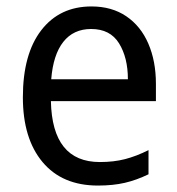

<svg xmlns="http://www.w3.org/2000/svg" viewBox="-20 -566 550 596"><path d="M264 -546Q327 -546 372 -515.5Q417 -485 440.5 -430.5Q464 -376 464 -306V-252H138Q142 -63 290 -63Q333 -63 368 -72Q403 -81 441 -100V-25Q404 -7 367.5 1.5Q331 10 284 10Q173 10 112 -63Q51 -136 51 -264Q51 -398 108 -472Q165 -546 264 -546ZM263 -476Q208 -476 176.5 -436Q145 -396 139 -320H377Q377 -387 349.5 -431.5Q322 -476 263 -476Z"/></svg>

Font: Noto Sans Myanmar SemiCondensed
Style: Regular
Weight: 400
Width: 4
Designer: Monotype Design Team
Foundry: Monotype Imaging Inc.
Version: Version 2.107; ttfautohint (v1.8.4.7-5d5b)